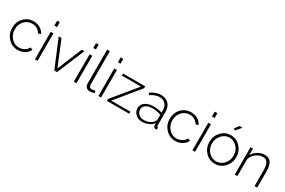

<svg xmlns="http://www.w3.org/2000/svg" viewBox="116 -1933 4668 3145"><g transform="rotate(30 2450.0 -360.0)"><path d="M299 10Q191 10 116.5 -70Q42 -150 42 -262Q42 -374 114.5 -451.5Q187 -529 298 -529Q368 -529 422.5 -497Q477 -465 504 -408L455 -392Q432 -435 389.5 -459.5Q347 -484 296 -484Q210 -484 151 -420Q92 -356 92 -262Q92 -168 152.5 -101.5Q213 -35 297 -35Q351 -35 400 -64Q449 -93 461 -131L510 -117Q490 -62 430.5 -26Q371 10 299 10Z M623 -638V-730H673V-638ZM623 0V-520H673V0Z M990 0 773 -520H826L1017 -53L1209 -520H1259L1042 0Z M1358 -638V-730H1408V-638ZM1358 0V-520H1408V0Z M1569 -730H1620V-103Q1620 -40 1674 -40Q1706 -40 1737 -51L1747 -10Q1706 6 1662 6Q1620 6 1594.5 -19.5Q1569 -45 1569 -88Z M1824 -638V-730H1874V-638ZM1824 0V-520H1874V0Z M1985 -36 2351 -481H1991V-520H2409V-484L2044 -39H2407V0H1985Z M2478 -150Q2478 -219 2538.5 -262Q2599 -305 2696 -305Q2783 -305 2856 -279V-328Q2856 -400 2814 -443Q2772 -486 2700 -486Q2623 -486 2533 -424L2512 -460Q2615 -529 2705 -529Q2798 -529 2852 -474Q2906 -419 2906 -324V-66Q2906 -42 2928 -41V0Q2906 2 2903 1Q2884 -1 2873.5 -14Q2863 -27 2862 -44V-85Q2826 -40 2769.5 -15Q2713 10 2651 10Q2577 10 2527.5 -36Q2478 -82 2478 -150ZM2836 -107Q2856 -132 2856 -154V-240Q2785 -268 2701 -268Q2622 -268 2574 -236.5Q2526 -205 2526 -153Q2526 -102 2564 -66Q2602 -30 2661 -30Q2716 -30 2763.5 -51Q2811 -72 2836 -107Z M3279 10Q3171 10 3096.5 -70Q3022 -150 3022 -262Q3022 -374 3094.5 -451.5Q3167 -529 3278 -529Q3348 -529 3402.5 -497Q3457 -465 3484 -408L3435 -392Q3412 -435 3369.5 -459.5Q3327 -484 3276 -484Q3190 -484 3131 -420Q3072 -356 3072 -262Q3072 -168 3132.5 -101.5Q3193 -35 3277 -35Q3331 -35 3380 -64Q3429 -93 3441 -131L3490 -117Q3470 -62 3410.5 -26Q3351 10 3279 10Z M3603 -638V-730H3653V-638ZM3603 0V-520H3653V0Z M4045 -629 4010 -645 4071 -730H4129ZM3774 -259Q3774 -370 3847.5 -449.5Q3921 -529 4028 -529Q4134 -529 4208 -449.5Q4282 -370 4282 -259Q4282 -149 4208.5 -69.5Q4135 10 4028 10Q3920 10 3847 -69.5Q3774 -149 3774 -259ZM4231 -260Q4231 -352 4171 -418Q4111 -484 4028 -484Q3945 -484 3884.5 -417Q3824 -350 3824 -257Q3824 -165 3883.5 -100Q3943 -35 4027 -35Q4111 -35 4171 -101Q4231 -167 4231 -260Z M4827 0H4777V-290Q4777 -390 4748.5 -436.5Q4720 -483 4658 -483Q4592 -483 4532 -437Q4472 -391 4452 -322V0H4402V-520H4449V-396Q4481 -455 4542 -492Q4603 -529 4672 -529Q4754 -529 4790.5 -471Q4827 -413 4827 -299Z"/></g></svg>

Font: Raleway-v4020 Light
Style: Regular
Weight: 300
Designer: Matt McInerney, Pablo Impallari, Rodrigo Fuenzalida
Foundry: Matt McInerney, Pablo Impallari, Rodrigo Fuenzalida
Version: Version 4.020;PS 004.020;hotconv 1.0.88;makeotf.lib2.5.64775